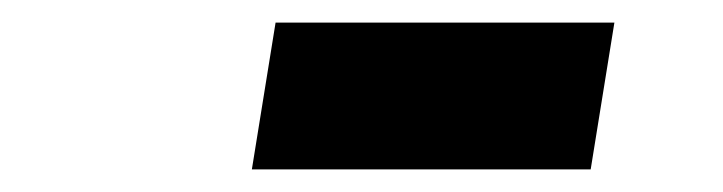

<svg xmlns="http://www.w3.org/2000/svg" viewBox="-20 -805 640 170"><path d="M224 -785H524L503 -655H203Z"/></svg>

Font: JetBrains Mono ExtraBold
Style: Italic
Weight: 800
Designer: Philipp Nurullin, Konstantin Bulenkov
Foundry: JetBrains
Version: Version 1.000; ttfautohint (v1.8.3)